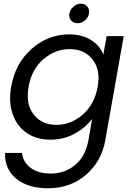

<svg xmlns="http://www.w3.org/2000/svg" viewBox="-20 -742 716 1032"><path d="M40 -275.9Q62 -401.9 150.1 -479.5Q238.3 -557.1 351.1 -557.1Q421.9 -557.1 470.2 -526.4Q518.6 -495.6 535.2 -448.2L553.2 -547.9H645L545.9 12.2Q525.4 126.5 441.4 198.2Q357.4 270 238.8 270Q130.4 270 67.6 218.8Q4.9 167.5 6.8 80.1H98.1Q104 130.4 145.3 160.6Q186.5 190.9 252.9 190.9Q328.6 190.9 384.3 144.3Q439.9 97.7 455.1 12.2L475.1 -103Q439 -54.7 380.4 -22.9Q321.8 8.8 251 8.8Q177.7 8.8 124.8 -26.6Q71.8 -62 48.6 -127.4Q25.4 -192.9 40 -275.9ZM504.9 -274.9Q521.5 -367.2 477.3 -422.6Q433.1 -478 355 -478Q276.4 -478 213.1 -423.6Q149.9 -369.1 133.8 -275.9Q117.2 -182.1 161.1 -126.5Q205.1 -70.8 283.2 -70.8Q361.3 -70.8 424.8 -126.2Q488.3 -181.6 504.9 -274.9ZM397 -617.2Q374.5 -617.2 361.8 -632.3Q349.1 -647.5 353 -668.9Q356.9 -690.4 375.2 -706.3Q393.6 -722.2 415 -722.2Q436.5 -722.2 449.5 -706.3Q462.4 -690.4 458 -668.9Q454.6 -647.5 436.5 -632.3Q418.5 -617.2 397 -617.2Z"/></svg>

Font: Poppins
Style: Italic
Weight: 400
Italic angle: -10°
Designer: Ninad Kale (Devanagari), Jonny Pinhorn (Latin)
Foundry: Indian Type Foundry
Version: Version 3.200;PS 1.000;hotconv 16.6.54;makeotf.lib2.5.65590